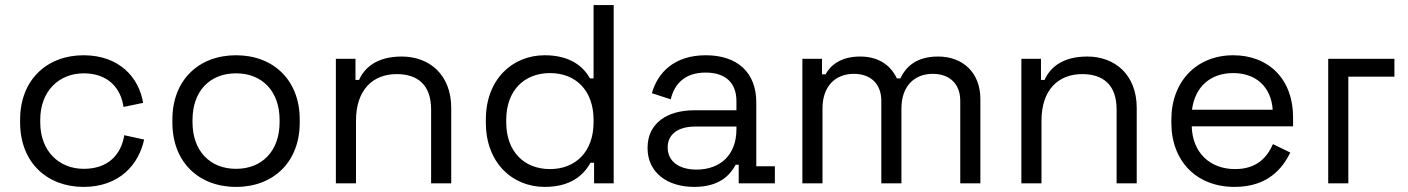

<svg xmlns="http://www.w3.org/2000/svg" viewBox="-20 -720 5530 754"><path d="M308 14C449 14 525 -74 546 -172L468 -189C456 -114 406 -57 309 -57C212 -57 138 -126 138 -240V-249C138 -363 212 -432 309 -432C406 -432 455 -372 465 -300L542 -316C526 -415 449 -503 308 -503C165 -503 59 -407 59 -250V-239C59 -82 165 14 308 14Z M907 14C1055 14 1157 -85 1157 -238V-251C1157 -404 1055 -503 907 -503C759 -503 657 -404 657 -251V-238C657 -85 759 14 907 14ZM736 -240V-249C736 -361 803 -432 907 -432C1010 -432 1078 -361 1078 -249V-240C1078 -128 1010 -57 907 -57C804 -57 736 -128 736 -240Z M1299 0H1378V-246C1378 -367 1444 -429 1538 -429C1620 -429 1673 -387 1673 -290V0H1752V-296C1752 -427 1666 -498 1558 -498C1458 -498 1411 -453 1390 -406H1376V-489H1299Z M2119 14C2221 14 2272 -32 2299 -81H2313V0H2390V-700H2311V-412H2297C2272 -457 2221 -503 2119 -503C1991 -503 1888 -407 1888 -251V-238C1888 -81 1992 14 2119 14ZM1968 -240V-249C1968 -365 2039 -433 2140 -433C2241 -433 2311 -365 2311 -249V-240C2311 -124 2240 -56 2140 -56C2039 -56 1968 -124 1968 -240Z M2706 14C2807 14 2848 -34 2869 -73H2881V0H3023V-67H2950V-318C2950 -435 2876 -503 2752 -503C2629 -503 2563 -436 2540 -354L2614 -330C2629 -393 2672 -435 2751 -435C2832 -435 2872 -392 2872 -323V-287H2707C2602 -287 2523 -238 2523 -139C2523 -41 2602 14 2706 14ZM2602 -141C2602 -196 2647 -223 2710 -223H2872V-212C2872 -112 2809 -54 2715 -54C2647 -54 2602 -86 2602 -141Z M3131 0H3210V-294C3210 -382 3261 -430 3333 -430C3401 -430 3441 -389 3441 -324V0H3520V-294C3520 -382 3571 -430 3643 -430C3711 -430 3751 -389 3751 -324V0H3830V-331C3830 -435 3761 -498 3664 -498C3581 -498 3538 -460 3516 -412H3502C3480 -460 3434 -498 3358 -498C3281 -498 3241 -463 3222 -428H3208V-489H3131Z M3991 0H4070V-246C4070 -367 4136 -429 4230 -429C4312 -429 4365 -387 4365 -290V0H4444V-296C4444 -427 4358 -498 4250 -498C4150 -498 4103 -453 4082 -406H4068V-489H3991Z M4828 14C4959 14 5017 -59 5047 -121L4979 -154C4955 -100 4914 -56 4830 -56C4733 -56 4663 -119 4660 -224H5058V-260C5058 -409 4962 -503 4823 -503C4680 -503 4580 -401 4580 -250V-238C4580 -87 4679 14 4828 14ZM4661 -289C4673 -380 4734 -433 4823 -433C4911 -433 4972 -380 4978 -289Z M5196 0H5275V-419H5456V-489H5196Z"/></svg>

Font: Meta Space
Style: Regular
Weight: 400
Designer: Meta Pool / Florian Karsten
Foundry: Meta Pool / Florian Karsten
Version: Version 2.000;Glyphs 3.1.1 (3137)